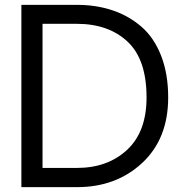

<svg xmlns="http://www.w3.org/2000/svg" viewBox="-20 -770 761 790"><path d="M68 -750H297Q376 -750 443 -727.5Q510 -705 562 -660Q614 -615 643 -540.5Q672 -466 672 -369Q672 -199 565 -99.5Q458 0 297 0H68ZM296 -79Q423 -79 503 -153.5Q583 -228 583 -369Q583 -526 504.5 -599Q426 -672 296 -672H155V-79Z"/></svg>

Font: Oakes Grotesk
Style: Regular
Weight: 400
Designer: Samuel Oakes
Foundry: Samuel Oakes
Version: Version 1.000;PS 001.000;hotconv 1.0.88;makeotf.lib2.5.64775